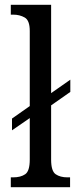

<svg xmlns="http://www.w3.org/2000/svg" viewBox="-20 -780 321 800"><path d="M25 0V-41H35Q66 -41 85 -54Q104 -67 104 -115V-288L30 -237V-286L104 -338V-651Q104 -695 83 -707Q62 -719 35 -719H25V-760H193V-392L273 -448V-397L193 -341V-115Q193 -67 212 -54Q231 -41 261 -41H272V0Z"/></svg>

Font: Noto Serif Myanmar Cond
Style: Regular
Weight: 400
Width: 3
Designer: Ben Mitchell and the Monotype Design Team
Foundry: Monotype Imaging Inc.
Version: Version 2.106; ttfautohint (v1.8.4.7-5d5b)